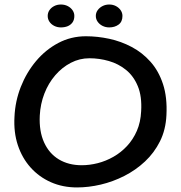

<svg xmlns="http://www.w3.org/2000/svg" viewBox="-20 -815 793 842"><path d="M318 7Q255 7 203.1 -16Q151.2 -39 114.1 -80.5Q76.9 -122 58.2 -178.5Q39.5 -235 43.5 -303Q46.5 -371 71.2 -434Q96 -497 137.9 -547Q179.9 -597 235.6 -626.5Q291.4 -656 357 -656Q407.4 -656 459.1 -644.9Q510.8 -633.8 557.4 -609.1Q604.1 -584.5 640 -544.2Q675.9 -503.9 694.9 -446Q713.9 -388.1 709.9 -310Q706.9 -246 681.7 -195.5Q656.5 -145 616 -107Q575.5 -69 525.3 -43.5Q475.1 -18 421.8 -5.5Q368.4 7 318 7ZM338.4 -90.4Q373.1 -90.4 408.8 -99.5Q444.5 -108.6 477.4 -127.4Q510.4 -146.1 537 -174.6Q563.6 -203.1 580.2 -241.2Q596.8 -279.4 599 -327.2Q602.9 -392.4 584.4 -437Q565.9 -481.6 532.6 -508.5Q499.4 -535.4 457.5 -547.4Q415.6 -559.5 372.1 -559.5Q329 -559.5 290.7 -539.6Q252.4 -519.8 222.4 -485.1Q192.4 -450.4 174.7 -404.8Q157 -359.1 154.4 -308Q151.1 -239.6 173.2 -190.8Q195.2 -141.9 237.9 -116.1Q280.6 -90.4 338.4 -90.4ZM459.1 -694.8Q443 -694.8 429.7 -701.5Q416.4 -708.2 408.3 -719.6Q400.2 -731 400.2 -745.1Q400.2 -759.1 408.3 -770.4Q416.4 -781.6 429.7 -788.4Q442.9 -795.2 459.1 -795.2Q475.2 -795.2 488.2 -788.4Q501.2 -781.6 509.1 -770.2Q517 -758.8 517 -745.1Q517 -719.6 500.1 -707.2Q483.2 -694.8 459.1 -694.8ZM247.1 -694.8Q231 -694.8 217.7 -701.6Q204.4 -708.4 196.8 -719.8Q189.2 -731.1 189.2 -745.1Q189.2 -759.1 196.8 -770.4Q204.4 -781.6 217.6 -788.4Q230.8 -795.2 246.9 -795.2Q263.6 -795.2 276.9 -788.4Q290.2 -781.6 298.1 -770.2Q306 -758.8 306 -745.1Q306 -728.1 298.1 -716.9Q290.2 -705.8 277 -700.2Q263.8 -694.8 247.1 -694.8Z"/></svg>

Font: Sour Gummy Black
Style: Regular
Weight: 900
Version: Version 1.000